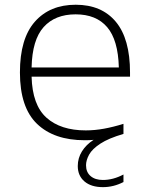

<svg xmlns="http://www.w3.org/2000/svg" viewBox="-20 -568 606 790"><path d="M403.5 202Q355 202 327.5 178.5Q300 155 300 115Q300 82.5 317.2 54.8Q334.5 27 365 7.5Q348.5 9 329 9Q202.5 9 132.2 -58.5Q62 -126 62 -270Q62 -409 123.5 -478.8Q185 -548.5 291.5 -548.5Q398 -548.5 456.5 -478.5Q515 -408.5 515 -269.5V-252.5H110Q113 -136 171.2 -83.8Q229.5 -31.5 333 -31.5Q369.5 -31.5 408 -38.5Q446.5 -45.5 488 -58.5V-17Q426.5 1 393 23Q359.5 45 346.8 68Q334 91 334 112Q334 140.5 352.8 156.5Q371.5 172.5 403.5 172.5Q445.5 172.5 488 150V181Q447.5 202 403.5 202ZM291 -509Q206.5 -509 159.5 -456.5Q112.5 -404 110 -290.5H469Q466 -403.5 421 -456.2Q376 -509 291 -509Z"/></svg>

Font: Encode Sans Exp XLt
Style: Regular
Weight: 200
Width: 7
Designer: Multiple Designers
Foundry: Impallari Type
Version: Version 3.002; ttfautohint (v1.8.3) -l 8 -r 50 -G 200 -x 14 